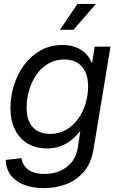

<svg xmlns="http://www.w3.org/2000/svg" viewBox="-20 -765 616 997"><path d="M208.5 211.9Q149.4 211.9 105 194.6Q60.5 177.2 35.9 144.3Q11.2 111.3 9.8 65.4L91.3 56.2Q95.2 81.1 109.4 99.4Q123.5 117.7 148.7 127.9Q173.8 138.2 210 138.2Q279.3 138.2 326.9 101.8Q374.5 65.4 384.3 -1L397 -83L395 -82.5Q373.5 -55.7 348.1 -35.9Q322.8 -16.1 292 -5.1Q261.2 5.9 224.6 5.9Q165.5 5.9 123 -20Q80.6 -45.9 57.4 -92.8Q34.2 -139.6 34.2 -203.6Q34.2 -264.2 52.5 -322.5Q70.8 -380.9 106 -428.2Q141.1 -475.6 190.9 -503.4Q240.7 -531.2 303.2 -531.2Q332.5 -531.2 356.7 -524.9Q380.9 -518.6 400.1 -506.6Q419.4 -494.6 433.3 -477.8Q447.3 -460.9 455.6 -439.9L458.5 -440.4L471.7 -522.5H553.7L466.3 5.9Q454.6 81.1 416 126.2Q377.4 171.4 323 191.7Q268.6 211.9 208.5 211.9ZM239.7 -69.8Q286.6 -69.8 323.5 -91.1Q360.4 -112.3 385.7 -147.9Q411.1 -183.6 424.3 -227.5Q437.5 -271.5 437.5 -317.4Q437.5 -381.3 405.8 -418.7Q374 -456.1 314 -456.1Q267.1 -456.1 230.7 -434.6Q194.3 -413.1 169.2 -377Q144 -340.8 131.1 -296.1Q118.2 -251.5 118.2 -205.1Q118.2 -139.2 150.4 -104.5Q182.6 -69.8 239.7 -69.8ZM291.5 -610.4 382.3 -744.6H478L361.8 -610.4Z"/></svg>

Font: Inter 28pt
Style: Italic
Weight: 400
Italic angle: -9.3988°
Designer: Rasmus Andersson
Foundry: rsms
Version: Version 4.001;git-66647c0bb